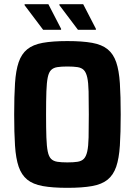

<svg xmlns="http://www.w3.org/2000/svg" viewBox="-20 -893 648 921"><path d="M303 8Q232 8 185 -0.5Q138 -9 110.5 -31.5Q83 -54 69.5 -93.5Q56 -133 52 -194.5Q48 -256 48 -344Q48 -432 52 -493.5Q56 -555 69.5 -594.5Q83 -634 110.5 -656.5Q138 -679 185 -687.5Q232 -696 303 -696Q375 -696 422 -687.5Q469 -679 496.5 -656.5Q524 -634 537.5 -594.5Q551 -555 555 -493.5Q559 -432 559 -344Q559 -256 555 -194.5Q551 -133 537.5 -93.5Q524 -54 496.5 -31.5Q469 -9 422 -0.5Q375 8 303 8ZM303 -114Q333 -114 352 -117Q371 -120 382 -131Q393 -142 398.5 -166.5Q404 -191 405 -234Q406 -277 406 -344Q406 -411 405 -454Q404 -497 398.5 -521.5Q393 -546 382 -557Q371 -568 352 -571Q333 -574 303 -574Q274 -574 255 -571Q236 -568 225 -557Q214 -546 209 -521.5Q204 -497 202.5 -454Q201 -411 201 -344Q201 -277 202.5 -234Q204 -191 209 -166.5Q214 -142 225 -131Q236 -120 255 -117Q274 -114 303 -114ZM440 -750H354L265 -868V-873H379L440 -755ZM273 -750H187L98 -868V-873H212L273 -755Z"/></svg>

Font: Saira SemiCondensed
Style: Bold
Weight: 700
Width: 4
Designer: Hector Gatti with collaboration of the Omnibus-Type team
Foundry: Omnibus-Type
Version: Version 1.101